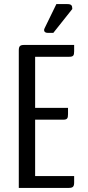

<svg xmlns="http://www.w3.org/2000/svg" viewBox="-20 -920 429 940"><path d="M288 -334C309 -334 313 -340 313 -361V-392H152V-642H318C339 -642 343 -648 343 -669V-700H99C78 -700 72 -694 72 -673V0H316C337 0 343 -6 343 -27V-58H152V-334ZM334 -876C334 -894 329 -900 309 -900H256L199 -783C195 -777 191 -759 215 -759H241Z"/></svg>

Font: Rationale One
Style: Regular
Weight: 400
Designer: Cyreal (www.cyreal.org)
Foundry: Cyreal (www.cyreal.org)
Version: Version 1.001